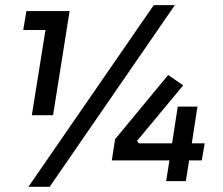

<svg xmlns="http://www.w3.org/2000/svg" viewBox="-20 -700 862 742"><path d="M171.9 22H89.8L574.2 -680.2H655.8ZM185.1 -254.9H103L155.8 -584H69.8L82 -657.2H249ZM698.2 0H622.1L634.8 -80.1H412.1L424.8 -162.1L629.9 -410.2L688 -370.1L509.8 -155.8L516.1 -146H645L667 -288.1H743.2L721.2 -146H771L759.8 -80.1H710.9Z"/></svg>

Font: Sora Italic
Style: Regular
Weight: 400
Designer: Jonathan Barnbrook, Julián Moncada
Foundry: Barnbrook Fonts
Version: Version 2.000